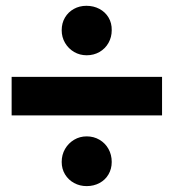

<svg xmlns="http://www.w3.org/2000/svg" viewBox="-20 -634 590 652"><path d="M189.5 -531.2Q189.5 -555.7 200.7 -574.5Q211.9 -593.3 231 -603.8Q250 -614.3 273.4 -614.3Q297.9 -614.3 317.6 -603.8Q337.4 -593.3 348.6 -574.5Q359.9 -555.7 359.4 -531.2Q359.4 -507.8 348.4 -488.3Q337.4 -468.8 317.9 -457.5Q298.3 -446.3 274.4 -446.3Q251 -446.3 231.7 -457.5Q212.4 -468.8 200.9 -488.3Q189.5 -507.8 189.5 -531.2ZM189.5 -84Q189.5 -108.4 200.9 -128.2Q212.4 -147.9 231.7 -159.4Q251 -170.9 274.4 -170.9Q298.3 -170.9 317.9 -159.4Q337.4 -147.9 348.4 -128.2Q359.4 -108.4 359.4 -84Q359.4 -60.5 348.4 -41.7Q337.4 -22.9 317.9 -12.5Q298.3 -2 274.4 -2Q251 -2 231.7 -12.5Q212.4 -22.9 200.9 -41.7Q189.5 -60.5 189.5 -84ZM19.5 -373H530.3V-242.2H19.5Z"/></svg>

Font: Reddit Sans Chocolate ExtraBold
Style: Regular
Weight: 800
Designer: Stephen Hutchings
Foundry: Reddit
Version: Version 1.011